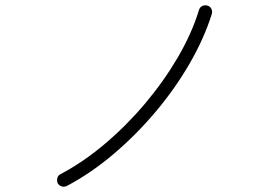

<svg xmlns="http://www.w3.org/2000/svg" viewBox="-20 -724 1040 719"><path d="M231 -28Q221 -23 211 -26Q201 -29 196 -38Q192 -48 195 -58Q198 -68 207 -72Q292 -117 373 -185.5Q454 -254 523.5 -336.5Q593 -419 645.5 -508.5Q698 -598 725 -686Q728 -697 737.5 -701.5Q747 -706 757 -703Q767 -700 771.5 -691Q776 -682 773 -671Q744 -579 689.5 -485Q635 -391 562 -304.5Q489 -218 404.5 -146.5Q320 -75 231 -28Z"/></svg>

Font: Kurewa Gothic CJK TC Regular
Style: Regular
Weight: 400
Designer: Max Yao
Foundry: Max-Everyday
Version: Version 1.071; ttfautohint (v1.8.3)